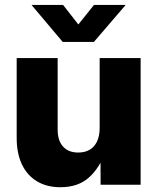

<svg xmlns="http://www.w3.org/2000/svg" viewBox="-20 -762 649 792"><path d="M229 10.3Q172.9 10.3 132.3 -14.2Q91.8 -38.6 70.3 -84.2Q48.8 -129.9 48.8 -193.4V-522.5H217.8V-227.5Q217.8 -182.1 240 -157.5Q262.2 -132.8 302.7 -132.8Q329.6 -132.8 349.4 -144Q369.1 -155.3 380.1 -178Q391.1 -200.7 391.1 -235.4V-522.5H560.1V0H395L394.5 -138.2H415.5Q392.1 -70.8 347.4 -30.3Q302.7 10.3 229 10.3ZM240.2 -741.7 303.2 -661.1 367.7 -741.7H497.6V-740.7L367.2 -588.9H238.8L110.8 -740.7V-741.7Z"/></svg>

Font: Inter 28pt ExtraBold
Style: Regular
Weight: 800
Designer: Rasmus Andersson
Foundry: rsms
Version: Version 4.001;git-66647c0bb